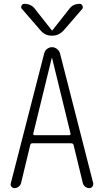

<svg xmlns="http://www.w3.org/2000/svg" viewBox="-20 -975 540 995"><path d="M152.3 -282.2Q151.4 -279.3 153.3 -276.9Q155.3 -274.4 158.2 -274.4H339.8Q342.8 -274.4 344.2 -276.9Q345.7 -279.3 345.7 -282.2L250 -673.8Q250 -674.8 249 -674.8Q248 -674.8 248 -673.8ZM55.7 0Q45.9 0 39.6 -7.3Q33.2 -14.6 36.1 -25.4L209 -698.2Q211.9 -711.9 223.6 -721.2Q235.4 -730.5 249.5 -730.5Q263.7 -730.5 275.4 -721.2Q287.1 -711.9 291 -698.2L462.9 -26.4Q464.8 -16.6 459 -8.3Q453.1 0 443.4 0Q431.6 0 421.9 -7.3Q412.1 -14.6 409.2 -26.4L361.3 -223.6Q359.4 -231.4 349.6 -232.4H148.4Q138.7 -232.4 136.7 -223.6L88.9 -25.4Q85.9 -14.6 76.2 -7.3Q66.4 0 55.7 0ZM338.9 -928.7Q357.4 -955.1 393.6 -955.1Q402.3 -955.1 407.2 -945.3Q412.1 -935.5 406.2 -928.7L311.5 -819.3Q286.1 -790 249 -790Q211.9 -790 188.5 -819.3L93.8 -928.7Q86.9 -935.5 91.3 -945.3Q95.7 -955.1 106.4 -955.1Q141.6 -955.1 161.1 -928.7L248 -818.4Q249 -817.4 250 -817.4L252 -818.4Z"/></svg>

Font: Rounded-X Mgen+ 1mn light
Style: Regular
Weight: 200
Designer: [Source Han Sans]
Ryoko NISHIZUKA  (kana & ideographs); Paul D. Hunt (Latin, Greek & Cyrillic); Wenlong ZHANG  (bopomofo
Version: Version 1.059.20150602